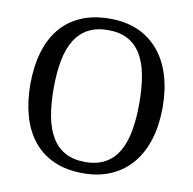

<svg xmlns="http://www.w3.org/2000/svg" viewBox="-81 -807 905 899"><g transform="rotate(10 371.0 -357.5)"><path d="M685.1 -357.9Q685.1 -275.4 664.6 -207.5Q644 -139.6 604 -91.3Q564 -43 505.4 -16.6Q446.8 9.8 371.1 9.8Q291.5 9.8 232.4 -16.6Q173.3 -43 134.3 -91.3Q95.2 -139.6 75.7 -207.8Q56.2 -275.9 56.2 -358.9Q56.2 -441.9 75.7 -509.5Q95.2 -577.1 134.3 -625Q173.3 -672.9 232.9 -699Q292.5 -725.1 372.1 -725.1Q447.8 -725.1 505.9 -699Q564 -672.9 604 -624.8Q644 -576.7 664.6 -509Q685.1 -441.4 685.1 -357.9ZM167 -357.9Q167 -283.7 178 -225.3Q189 -167 213.4 -126.7Q237.8 -86.4 276.6 -65.2Q315.4 -43.9 371.1 -43.9Q426.8 -43.9 465.6 -65.2Q504.4 -86.4 528.6 -126.7Q552.7 -167 563.5 -225.3Q574.2 -283.7 574.2 -357.9Q574.2 -432.1 563.5 -490.5Q552.7 -548.8 528.6 -588.9Q504.4 -628.9 466.1 -649.9Q427.7 -670.9 372.1 -670.9Q316.4 -670.9 277.3 -649.9Q238.3 -628.9 213.6 -588.9Q189 -548.8 178 -490.5Q167 -432.1 167 -357.9Z"/></g></svg>

Font: Droid-TTFautohint Serif
Style: Regular
Weight: 400
Foundry: Ascender Corporation
Version: Version 1.00; ttfautohint (v1.00rc1.4-1a1c-dirty) -l 8 -r 50